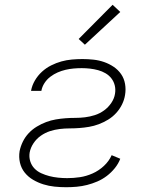

<svg xmlns="http://www.w3.org/2000/svg" viewBox="-20 -775 640 803"><path d="M257 8Q232 8 208 5.5Q184 3 161.5 -4Q139 -11 118.5 -23Q98 -35 83.5 -53Q69 -71 63.5 -94.5Q58 -118 62 -143Q66 -163 75.5 -182.5Q85 -202 100 -218Q115 -234 134 -245.5Q153 -257 173 -264.5Q193 -272 213.5 -275.5Q234 -279 254.5 -280.5Q275 -282 295 -282Q315 -282 335.5 -284.5Q356 -287 376.5 -293.5Q397 -300 415 -313Q433 -326 445.5 -344.5Q458 -363 461 -383Q464 -401 460 -417.5Q456 -434 446 -447Q436 -460 421.5 -468.5Q407 -477 390.5 -481.5Q374 -486 356.5 -488Q339 -490 322 -490Q305 -490 288 -488.5Q271 -487 254 -483Q237 -479 221 -472Q205 -465 190.5 -454Q176 -443 166 -427.5Q156 -412 153 -395H110V-396Q114 -418 126 -438.5Q138 -459 155.5 -475Q173 -491 194 -501.5Q215 -512 236.5 -518Q258 -524 280.5 -526Q303 -528 325 -528Q348 -528 371 -525.5Q394 -523 415.5 -515.5Q437 -508 455.5 -495.5Q474 -483 486.5 -465Q499 -447 503 -424Q507 -401 503 -378Q500 -358 490.5 -338.5Q481 -319 466 -302.5Q451 -286 432 -274.5Q413 -263 393 -255.5Q373 -248 352.5 -244.5Q332 -241 311.5 -239.5Q291 -238 271 -238Q251 -238 230 -235.5Q209 -233 189 -226.5Q169 -220 151 -207.5Q133 -195 120.5 -176.5Q108 -158 104 -137Q101 -118 106.5 -100.5Q112 -83 124 -70.5Q136 -58 152.5 -50.5Q169 -43 186.5 -38.5Q204 -34 223 -32Q242 -30 261 -30Q288 -30 314.5 -34Q341 -38 367 -49.5Q393 -61 414.5 -81Q436 -101 447 -126L483 -111Q475 -90 460 -71.5Q445 -53 426.5 -39Q408 -25 387 -16Q366 -7 344.5 -1.5Q323 4 301 6Q279 8 257 8ZM335 -588 309 -612 451 -755 483 -725Z"/></svg>

Font: Iosevka Aile Extralight
Style: Italic
Weight: 200
Italic angle: -9°
Designer: Belleve Invis
Foundry: Belleve Invis
Version: Version 31.1.0; ttfautohint (v1.8.4)